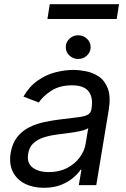

<svg xmlns="http://www.w3.org/2000/svg" viewBox="-20 -888 604 921"><path d="M190.3 12.8Q138.5 12.8 99.4 -6.9Q60.4 -26.6 41.5 -64.1Q22.7 -101.6 31.2 -154.8Q39.4 -201.7 62.9 -231Q86.3 -260.3 119.9 -277.2Q153.4 -294 192.3 -302.4Q231.2 -310.7 269.9 -315.3Q320.3 -321.7 351.9 -325.3Q383.5 -328.8 399.5 -337Q415.5 -345.2 419 -365.1V-367.9Q427.6 -420.1 405.2 -449.4Q382.8 -478.7 325.3 -478.7Q265.6 -478.7 225.5 -452.4Q185.4 -426.1 166.2 -396.3L92.3 -424.7Q121.4 -474.4 161.9 -502.3Q202.4 -530.2 246.8 -541.4Q291.2 -552.6 332.4 -552.6Q358.7 -552.6 391.7 -546.3Q424.7 -540.1 453.7 -521Q482.6 -501.8 497.3 -463.1Q512.1 -424.4 501.4 -359.4L441.8 0H358L370.7 -73.9H366.5Q355.1 -56.1 331.9 -35.9Q308.6 -15.6 273.3 -1.4Q237.9 12.8 190.3 12.8ZM214.5 -62.5Q264.2 -62.5 301.7 -82Q339.1 -101.6 362 -132.5Q384.9 -163.4 390.6 -197.4L403.4 -274.1Q397 -267.8 378.2 -262.6Q359.4 -257.5 335.8 -253.7Q312.1 -250 290 -247.3Q267.8 -244.7 254.3 -242.9Q220.9 -238.6 190.9 -229.2Q160.9 -219.8 140.4 -201.2Q120 -182.5 115.1 -150.6Q107.6 -106.9 136 -84.7Q164.4 -62.5 214.5 -62.5ZM355.1 -605.1Q330.6 -605.1 313 -621.8Q295.5 -638.5 295.5 -661.9Q295.5 -685.4 313 -702.1Q330.6 -718.8 355.1 -718.8Q379.6 -718.8 397.2 -702.1Q414.8 -685.4 414.8 -661.9Q414.8 -638.5 397.2 -621.8Q379.6 -605.1 355.1 -605.1ZM551.1 -867.9 539.8 -796.9H207.4L218.8 -867.9Z"/></svg>

Font: Inter UI
Style: Italic
Weight: 400
Italic angle: -9.39999°
Designer: Rasmus Andersson
Foundry: rsms
Version: 3.2;8d6f07862